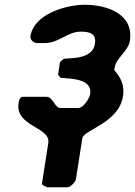

<svg xmlns="http://www.w3.org/2000/svg" viewBox="-20 -554 568 807"><path d="M177 233H264C277 233 297 210 299 200L326 27C331 -8 480 -37 497 -150C504 -195 488 -228 460 -260L462 -270C468 -311 519 -338 526 -383C543 -496 429 -534 336 -534C261 -534 123 -497 108 -402C106 -387 119 -377 131 -373H168C229 -373 262 -421 320 -421C357 -421 386 -413 379 -370C370 -309 292 -310 248 -307L232 -293L224 -240L235 -227C277 -223 369 -224 359 -159C357 -143 332 -100 308 -100H235C209 -100 203 -147 176 -147H76C62 -147 59 -129 58 -121C43 -21 194 -21 183 47L156 220C158 223 174 232 177 233Z"/></svg>

Font: Asimov Print
Style: CIt
Weight: 500
Designer: Google
Version: Version 2.000980: 2014